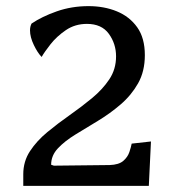

<svg xmlns="http://www.w3.org/2000/svg" viewBox="-20 -607 563 627"><path d="M56 0V-38Q56 -80 78 -113.5Q100 -147 134.5 -175.5Q169 -204 207.5 -231Q246 -258 280.5 -286.5Q315 -315 337 -348Q359 -381 359 -423Q359 -464 335.5 -496.5Q312 -529 264 -529Q225 -529 195 -508.5Q165 -488 145 -462.5Q125 -437 116 -421Q103 -434 90.5 -460Q78 -486 78 -508Q78 -520 83 -530Q117 -553 165.5 -570Q214 -587 269 -587Q320 -587 361.5 -570Q403 -553 428 -518Q453 -483 453 -427Q453 -374 431 -335Q409 -296 374 -266Q339 -236 300 -212.5Q261 -189 226 -167.5Q191 -146 169 -122.5Q147 -99 147 -69L156 -66L338 -68Q368 -69 382.5 -81.5Q397 -94 402.5 -110.5Q408 -127 410 -138L473 -145L466 0Z"/></svg>

Font: Maname
Style: Regular
Weight: 400
Designer: Pathum Egodawatta
Foundry: mooniak
Version: Version 1.000; ttfautohint (v1.8.4.7-5d5b)